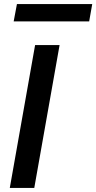

<svg xmlns="http://www.w3.org/2000/svg" viewBox="-20 -921 472 941"><path d="M28 0 152 -700H272L148 0ZM47 -816 63 -901H432L417 -816Z"/></svg>

Font: DM Sans 11pt SemiBold
Style: Italic
Weight: 600
Italic angle: -10°
Version: Version 4.004;gftools[0.9.30]